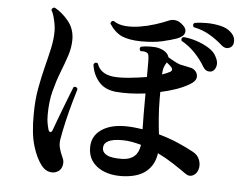

<svg xmlns="http://www.w3.org/2000/svg" viewBox="-53 -818 1119 894"><g transform="rotate(5 506.5 -371.5)"><path d="M546 0Q474 1 430.5 -32Q387 -65 388 -123Q389 -174 431 -203.5Q473 -233 543 -233Q563 -233 583.5 -231Q604 -229 624 -226Q623 -255 623 -292.5Q623 -330 623 -374V-393Q585 -388 548.5 -387Q512 -386 482 -389Q430 -395 402.5 -429Q375 -463 370 -507Q377 -521 390 -513Q405 -465 467 -458Q497 -455 539.5 -459Q582 -463 623 -470V-541Q623 -563 620.5 -572.5Q618 -582 608 -585Q604 -587 596 -587.5Q588 -588 583 -587Q573 -599 583 -608Q599 -612 625 -612.5Q651 -613 666 -609Q707 -598 715 -570Q728 -563 743.5 -554Q759 -545 773 -541Q784 -539 795 -536.5Q806 -534 820 -531Q835 -529 846 -516Q857 -503 854 -486Q851 -469 825 -454Q798 -438 763.5 -426Q729 -414 691 -406V-374Q691 -328 694.5 -285Q698 -242 702 -209Q752 -195 793.5 -177Q835 -159 864 -143Q890 -130 898.5 -105.5Q907 -81 899 -59Q893 -41 876 -32.5Q859 -24 841 -37Q813 -57 778.5 -79.5Q744 -102 705 -121Q698 -66 659 -34Q620 -2 546 0ZM244 6Q228 14 208.5 9.5Q189 5 173 -14Q147 -46 129.5 -103Q112 -160 113 -251Q113 -317 123 -372Q133 -427 145 -474Q157 -521 166.5 -563.5Q176 -606 176 -647Q176 -661 172.5 -680Q169 -699 164 -716Q159 -733 153 -741Q153 -747 157.5 -751Q162 -755 168 -754Q203 -735 232.5 -699Q262 -663 262 -613Q262 -576 249.5 -538Q237 -500 220.5 -458Q204 -416 191 -366.5Q178 -317 178 -255Q178 -231 181 -215Q184 -199 188 -185Q192 -175 198 -175.5Q204 -176 207 -185Q214 -204 224.5 -232.5Q235 -261 247 -292Q259 -323 269.5 -350Q280 -377 287 -394Q300 -399 306 -386Q299 -363 287.5 -322.5Q276 -282 265 -235.5Q254 -189 247 -148Q243 -126 248 -106Q253 -86 265 -60Q273 -44 268 -23.5Q263 -3 244 6ZM580 -633Q524 -634 491 -648.5Q458 -663 432 -703Q434 -718 447 -716Q468 -701 500 -698Q532 -695 569 -701Q606 -707 640.5 -718Q675 -729 700 -740Q715 -747 731.5 -745Q748 -743 763 -730Q786 -712 782.5 -692.5Q779 -673 747 -661Q722 -652 681.5 -642.5Q641 -633 580 -633ZM543 -80Q614 -83 623 -153Q601 -159 579 -163Q557 -167 534 -167Q450 -167 448 -125Q447 -103 469 -91Q491 -79 543 -80ZM923 -523Q913 -519 901.5 -522Q890 -525 881 -539Q861 -573 833 -602.5Q805 -632 769 -652Q764 -666 777 -670Q806 -668 838 -657.5Q870 -647 896.5 -630.5Q923 -614 933 -592Q946 -569 941.5 -549.5Q937 -530 923 -523ZM1003 -645Q994 -637 982 -636.5Q970 -636 957 -647Q928 -673 894.5 -692.5Q861 -712 820 -720Q811 -733 822 -740Q849 -745 881.5 -744.5Q914 -744 944 -737Q974 -730 991 -714Q1011 -697 1012.5 -676Q1014 -655 1003 -645ZM692 -488Q715 -496 730 -504Q736 -508 736.5 -514Q737 -520 733 -524Q729 -529 722.5 -534.5Q716 -540 709 -546V-545Q701 -533 697 -521.5Q693 -510 692 -488Z"/></g></svg>

Font: Zen Old Mincho
Style: Bold
Weight: 700
Designer: Yoshimichi Ohira
Foundry: Positype
Version: Version 1.500